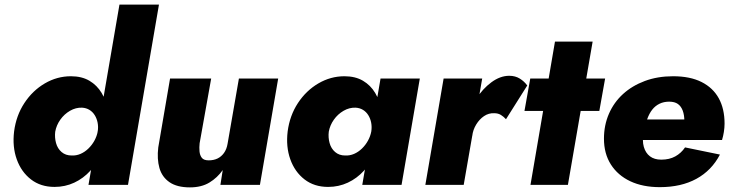

<svg xmlns="http://www.w3.org/2000/svg" viewBox="-20 -800 3163 831"><path d="M497 -780 363 0H534L668 -780ZM41 -231Q33 -165 52.5 -110.5Q72 -56 114 -23.5Q156 9 216 9Q262 9 301.5 -9.5Q341 -28 371 -61Q401 -94 421 -137.5Q441 -181 447 -230Q453 -277 446.5 -320.5Q440 -364 420 -397.5Q400 -431 367 -450.5Q334 -470 287 -470Q227 -470 174 -439Q121 -408 85.5 -354Q50 -300 41 -231ZM219 -230Q224 -258 241 -282Q258 -306 283 -320.5Q308 -335 335 -334Q353 -333 367 -324.5Q381 -316 390 -301.5Q399 -287 402.5 -269Q406 -251 403 -231Q399 -210 388.5 -191Q378 -172 362.5 -157Q347 -142 328.5 -134Q310 -126 290 -127Q264 -127 246.5 -142Q229 -157 222.5 -181Q216 -205 219 -230Z M844 -180 894 -460H716L665 -162Q659 -112 670 -73Q681 -34 713.5 -11.5Q746 11 802 11Q852 11 886.5 -10Q921 -31 944 -64L934 0H1105L1184 -460H1014L965 -178Q961 -154 949.5 -138Q938 -122 921.5 -114Q905 -106 883 -106Q862 -106 853.5 -117Q845 -128 843.5 -145Q842 -162 844 -180Z M1627 -460 1548 0H1718L1797 -460ZM1225 -231Q1217 -165 1236.5 -110.5Q1256 -56 1298 -23.5Q1340 9 1400 9Q1446 9 1485.5 -9.5Q1525 -28 1555 -61Q1585 -94 1605 -137.5Q1625 -181 1631 -230Q1637 -277 1630.5 -320.5Q1624 -364 1604 -397.5Q1584 -431 1551 -450.5Q1518 -470 1471 -470Q1411 -470 1358 -439Q1305 -408 1269.5 -354Q1234 -300 1225 -231ZM1403 -230Q1408 -258 1425 -282Q1442 -306 1467 -320.5Q1492 -335 1519 -334Q1537 -333 1551 -324.5Q1565 -316 1574 -301.5Q1583 -287 1586.5 -269Q1590 -251 1587 -231Q1583 -210 1572.5 -191Q1562 -172 1546.5 -157Q1531 -142 1512.5 -134Q1494 -126 1474 -127Q1448 -127 1430.5 -142Q1413 -157 1406.5 -181Q1400 -205 1403 -230Z M2067 -460H1900L1821 0H1987ZM2170 -284 2262 -430Q2249 -448 2229.5 -460Q2210 -472 2184 -472Q2145 -472 2107 -444Q2069 -416 2041.5 -372.5Q2014 -329 2005 -281L2024 -212Q2027 -238 2041 -261Q2055 -284 2075 -297.5Q2095 -311 2119 -310Q2136 -310 2148 -302.5Q2160 -295 2170 -284Z M2275 -460 2250 -320H2574L2599 -460ZM2382 -620 2276 0H2438L2545 -620Z M2836 10Q2928 10 2994 -26Q3060 -62 3096 -131L2945 -162Q2928 -137 2902.5 -123Q2877 -109 2842 -109Q2812 -109 2793 -123.5Q2774 -138 2766.5 -164.5Q2759 -191 2766 -225Q2772 -259 2781 -284Q2790 -309 2803 -325.5Q2816 -342 2834.5 -351Q2853 -360 2876 -360Q2900 -360 2914 -350Q2928 -340 2935 -321Q2942 -302 2942 -276Q2942 -268 2938 -257Q2934 -246 2928 -237L2965 -283H2678V-194H3105Q3110 -210 3113 -229Q3116 -248 3116 -265Q3116 -329 3091 -374.5Q3066 -420 3016.5 -445Q2967 -470 2893 -470Q2826 -470 2771 -449.5Q2716 -429 2676.5 -393Q2637 -357 2615.5 -307.5Q2594 -258 2594 -200Q2594 -135 2624 -88Q2654 -41 2708 -15.5Q2762 10 2836 10Z"/></svg>

Font: Jost ExtraBold
Style: Italic
Weight: 800
Italic angle: -5°
Version: Version 3.710